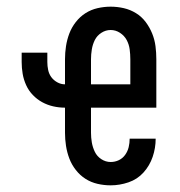

<svg xmlns="http://www.w3.org/2000/svg" viewBox="-20 -548 540 576"><path d="M312 8Q292 8 272.5 3.5Q253 -1 236.5 -11.5Q220 -22 207.5 -38Q195 -54 188 -72.5Q181 -91 178 -110.5Q175 -130 175 -150V-225Q157 -225 139.5 -229Q122 -233 106.5 -241.5Q91 -250 78.5 -263Q66 -276 58.5 -292.5Q51 -309 48 -326.5Q45 -344 45 -362V-390H122V-362Q122 -350 124.5 -338Q127 -326 134 -316.5Q141 -307 152 -301Q163 -295 175 -295V-370Q175 -390 178 -409.5Q181 -429 188 -447.5Q195 -466 207.5 -482Q220 -498 236.5 -508.5Q253 -519 272.5 -523.5Q292 -528 312 -528Q332 -528 351.5 -523.5Q371 -519 388 -508.5Q405 -498 417 -482Q429 -466 436.5 -447.5Q444 -429 446.5 -409.5Q449 -390 449 -370V-225H253V-150Q253 -135 255.5 -120.5Q258 -106 264.5 -92.5Q271 -79 284 -70.5Q297 -62 312 -62Q325 -62 336.5 -67.5Q348 -73 355.5 -83.5Q363 -94 366 -106.5Q369 -119 369 -132H447Q447 -104 438 -77.5Q429 -51 410.5 -30.5Q392 -10 365.5 -1Q339 8 312 8ZM253 -295H371V-370Q371 -385 369 -400Q367 -415 360 -428Q353 -441 340 -449.5Q327 -458 312 -458Q297 -458 284 -449.5Q271 -441 264.5 -428Q258 -415 255.5 -400Q253 -385 253 -370Z"/></svg>

Font: Iosevka Term SS14
Style: Regular
Weight: 400
Monospace: yes
Designer: Belleve Invis
Foundry: Belleve Invis
Version: Version 24.1.1; ttfautohint (v1.8.4)